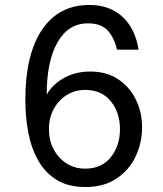

<svg xmlns="http://www.w3.org/2000/svg" viewBox="-20 -735 658 773"><path d="M538 -535H451Q441 -581 414.5 -611Q388 -641 334 -641Q255 -641 211.5 -564.5Q168 -488 168 -354Q191 -395 237.5 -421Q284 -447 343 -447Q410 -447 456.5 -415.5Q503 -384 527.5 -333Q552 -282 552 -223Q552 -160 526 -105Q500 -50 449 -16Q398 18 324 18Q255 18 208.5 -10.5Q162 -39 134 -88.5Q106 -138 94 -201Q82 -264 82 -334Q82 -515 149 -615Q216 -715 340 -715Q421 -715 472.5 -668Q524 -621 538 -535ZM323 -373Q281 -373 248 -352Q215 -331 196 -295.5Q177 -260 177 -215Q177 -170 196 -134Q215 -98 248 -77Q281 -56 323 -56Q389 -56 426 -102Q463 -148 463 -215Q463 -282 426 -327.5Q389 -373 323 -373Z"/></svg>

Font: Fragment Mono
Style: Regular
Weight: 400
Monospace: yes
Designer: Wei Huang based on Nimbus Sans by URW Studio, based on Helvetica by Max Miedinger.
Foundry: Wei Huang
Version: Version 1.021; ttfautohint (v1.8.4.7-5d5b)